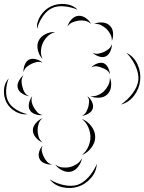

<svg xmlns="http://www.w3.org/2000/svg" viewBox="-89 -846 729 970"><path d="M98 -700Q95 -735 116 -767Q137 -799 169 -814Q202 -829 240 -825.5Q278 -822 303 -797Q270 -811 234.5 -814Q199 -817 174 -805Q148 -793 127.5 -763.5Q107 -734 98 -700ZM252 -712Q256 -730 271.5 -747Q287 -764 306 -766Q325 -768 344 -755Q363 -742 371 -725Q357 -738 340.5 -741Q324 -744 309 -742Q294 -740 278 -733.5Q262 -727 252 -712ZM387 -725Q404 -734 427.5 -732.5Q451 -731 465 -717Q480 -704 482 -680.5Q484 -657 476 -639Q477 -658 468.5 -673.5Q460 -689 449 -700Q437 -711 421.5 -719Q406 -727 387 -725ZM126 -548Q109 -565 102.5 -592Q96 -619 106 -640Q117 -662 141.5 -674Q166 -686 190 -684Q167 -678 151.5 -662.5Q136 -647 128 -630Q120 -613 118 -591Q116 -569 126 -548ZM476 -623Q477 -606 468.5 -587Q460 -568 445 -561Q430 -554 410 -561Q390 -568 378 -580Q393 -572 408 -575Q423 -578 435 -583Q448 -589 459.5 -598Q471 -607 476 -623ZM550 -579Q587 -561 605.5 -521Q624 -481 619 -440Q615 -398 588.5 -363Q562 -328 522 -318Q556 -341 581 -374.5Q606 -408 610 -441Q613 -474 596 -511.5Q579 -549 550 -579ZM30 -481Q28 -498 35.5 -517.5Q43 -537 58 -545Q73 -552 93.5 -546.5Q114 -541 126 -529Q111 -536 96 -532.5Q81 -529 69 -523Q57 -517 45.5 -507.5Q34 -498 30 -481ZM372 -505Q382 -517 400.5 -524.5Q419 -532 434 -527Q449 -521 457.5 -503Q466 -485 466 -470Q461 -485 449 -492.5Q437 -500 425 -504Q413 -509 399.5 -511Q386 -513 372 -505ZM58 -360Q41 -362 23 -373.5Q5 -385 1 -401Q-4 -418 6 -437Q16 -456 30 -466Q20 -452 20 -436.5Q20 -421 24 -408Q27 -394 34.5 -380.5Q42 -367 58 -360ZM466 -454Q475 -434 472 -409Q469 -384 453 -369Q438 -354 412.5 -352.5Q387 -351 368 -360Q389 -358 407 -366Q425 -374 437 -386Q449 -398 458 -415.5Q467 -433 466 -454ZM51 -269Q19 -265 -11 -282.5Q-41 -300 -56 -328Q-71 -357 -69 -391.5Q-67 -426 -45 -450Q-57 -420 -58 -388Q-59 -356 -47 -333Q-35 -310 -8 -293Q19 -276 51 -269ZM126 -265Q109 -262 89 -269Q69 -276 61 -291Q53 -306 58 -326.5Q63 -347 74 -360Q68 -344 71.5 -329.5Q75 -315 82 -303Q89 -291 99 -279.5Q109 -268 126 -265ZM352 -360Q366 -351 375 -333Q384 -315 380 -299Q376 -283 358.5 -272.5Q341 -262 325 -261Q340 -268 346.5 -280.5Q353 -293 357 -305Q360 -318 361 -332.5Q362 -347 352 -360ZM126 -126Q108 -133 92.5 -150.5Q77 -168 77 -188Q77 -207 92.5 -224.5Q108 -242 126 -249Q111 -237 106 -220Q101 -203 101 -188Q101 -172 106 -155.5Q111 -139 126 -126ZM325 -245Q352 -235 372 -209Q392 -183 392 -154Q392 -125 372 -99Q352 -73 325 -63Q347 -81 357.5 -106Q368 -131 368 -154Q368 -177 357.5 -202Q347 -227 325 -245ZM174 -15Q157 -13 137.5 -20.5Q118 -28 111 -43Q103 -58 108.5 -78Q114 -98 126 -110Q119 -95 122.5 -80.5Q126 -66 132 -54Q138 -42 147.5 -30.5Q157 -19 174 -15ZM325 -47Q322 -25 306.5 -4.5Q291 16 270 21Q248 26 225 14.5Q202 3 190 -15Q207 -2 227 0Q247 2 264 -2Q281 -6 298 -16.5Q315 -27 325 -47ZM400 -18Q398 22 370.5 53.5Q343 85 306 97Q268 109 227 100Q186 91 162 60Q195 81 233.5 89Q272 97 302 88Q332 78 358.5 48.5Q385 19 400 -18Z"/></svg>

Font: Rubik Puddles
Style: Regular
Weight: 400
Designer: Hubert and Fischer, NaN
Foundry: Hubert and Fischer, NaN
Version: Version 2.200